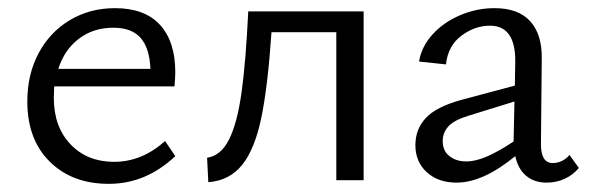

<svg xmlns="http://www.w3.org/2000/svg" viewBox="-20 -442 1444 471"><path d="M47 -193Q47 -260 75 -312Q103 -364 152 -393Q201 -422 262 -422Q335 -422 372.5 -381Q410 -340 410 -265Q410 -252 408 -230H113L112 -202Q112 -131 153 -88Q194 -45 260 -45Q328 -45 385 -96L410 -59Q338 9 247 9Q157 9 102 -45.5Q47 -100 47 -193ZM349 -273Q347 -324 325 -349Q303 -374 258 -374Q209 -374 173.5 -347Q138 -320 123 -273Z M589 -414H872V0H805V-363H646Q637 -230 621 -153Q605 -76 574 -37.5Q543 1 491 5L488 -55Q522 -60 542 -100Q562 -140 572.5 -215Q583 -290 589 -414Z M1244 -59Q1165 6 1100 6Q1055 6 1027 -19.5Q999 -45 999 -86Q999 -125 1024.5 -152.5Q1050 -180 1112 -197L1243 -232L1244 -290Q1245 -379 1182 -379Q1145 -379 1112 -354.5Q1079 -330 1074 -284L1008 -291Q1014 -328 1041.5 -358Q1069 -388 1109.5 -405Q1150 -422 1193 -422Q1252 -422 1281 -389.5Q1310 -357 1309 -298L1307 -88Q1307 -42 1336 -42Q1347 -42 1358 -47Q1369 -52 1377 -62L1400 -30Q1386 -13 1365.5 -3.5Q1345 6 1321 6Q1291 6 1271 -10.5Q1251 -27 1244 -59ZM1124 -46Q1147 -46 1175.5 -58.5Q1204 -71 1240 -95V-101L1242 -193L1129 -158Q1093 -147 1079.5 -131.5Q1066 -116 1066 -96Q1066 -72 1082.5 -59Q1099 -46 1124 -46Z"/></svg>

Font: QiushuiShotai Bright
Style: Regular
Weight: 400
Designer: Christian Thalmann (Catharsis Fonts)
Version: Version 1.250;